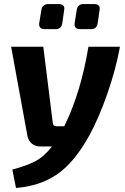

<svg xmlns="http://www.w3.org/2000/svg" viewBox="-20 -724 618 949"><path d="M430 -580H376Q345 -580 349 -610L359 -673Q363 -704 393 -704H444Q478 -704 472 -673L463 -610Q459 -580 430 -580ZM255 -580H202Q170 -580 174 -610L184 -672Q188 -704 220 -704H269Q303 -704 297 -673L288 -610Q284 -580 255 -580ZM417 -493H573Q552 -379 510.5 -260.5Q469 -142 423 -57Q348 79 262.5 137.5Q177 196 59 205L41 114Q110 96 153.5 73.5Q197 51 237 0H178Q154 0 137.5 -14Q121 -28 116 -50L35 -493H194L241 -116Q243 -100 258 -100H298L302 -109Q381 -273 417 -493Z"/></svg>

Font: Exo 2.0
Style: Bold Italic
Weight: 700
Italic angle: -8°
Designer: Natanael Gama
Version: Version 1.001;PS 001.001;hotconv 1.0.70;makeotf.lib2.5.58329